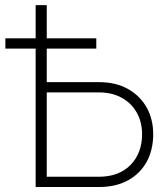

<svg xmlns="http://www.w3.org/2000/svg" viewBox="-20 -748 666 768"><path d="M167 -419.4H376.5Q443.4 -419.4 491.9 -392.1Q540.5 -364.7 566.7 -317.9Q592.8 -271 592.8 -211.4Q592.8 -148.4 566.7 -100.8Q540.5 -53.2 491.9 -26.6Q443.4 0 376.5 0H122.6V-727.5H167ZM167 -378.4V-41H375Q456.1 -41 502.2 -88.4Q548.3 -135.7 548.3 -211.4Q548.3 -258.8 527.6 -296.6Q506.8 -334.5 467.8 -356.4Q428.7 -378.4 375 -378.4ZM1.5 -553.7V-594.7H365.2V-553.7Z"/></svg>

Font: Inter Display ExtraLight
Style: Regular
Weight: 200
Designer: Rasmus Andersson
Foundry: rsms
Version: Version 4.000;git-a52131595